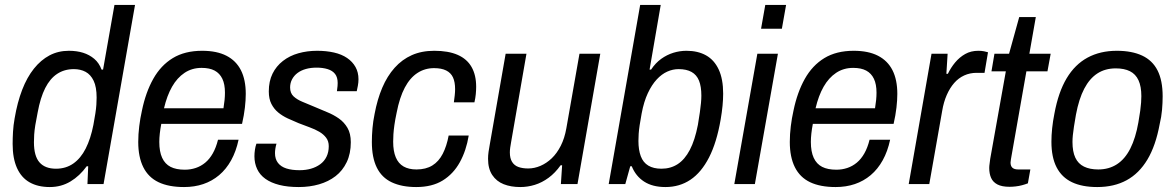

<svg xmlns="http://www.w3.org/2000/svg" viewBox="-20 -743 4743 775"><path d="M181 12Q133 12 99.5 -7Q66 -26 48.5 -65Q31 -104 31 -162Q31 -185 32.5 -211Q34 -237 39 -265Q50 -330 69.5 -380.5Q89 -431 117 -466Q145 -501 180 -519.5Q215 -538 258 -538Q290 -538 315.5 -530Q341 -522 360.5 -505.5Q380 -489 390 -462H396L442 -723H525L398 0H333L336 -72H330Q302 -33 264.5 -10.5Q227 12 181 12ZM206 -62Q246 -62 276 -83Q306 -104 326 -143.5Q346 -183 357 -239Q362 -266 365 -285.5Q368 -305 369 -320.5Q370 -336 370 -349Q370 -392 358 -417Q346 -442 325.5 -453Q305 -464 278 -464Q240 -464 211 -445Q182 -426 162.5 -387.5Q143 -349 132 -289Q126 -260 122.5 -238Q119 -216 118 -199.5Q117 -183 117 -169Q117 -113 139.5 -87.5Q162 -62 206 -62Z M723 12Q661 12 620 -7.5Q579 -27 558.5 -68Q538 -109 538 -170Q538 -201 542 -233.5Q546 -266 553 -297Q568 -370 598.5 -424.5Q629 -479 677.5 -508.5Q726 -538 796 -538Q855 -538 894 -518Q933 -498 952.5 -459.5Q972 -421 972 -364Q972 -339 968.5 -308.5Q965 -278 957 -243H631Q627 -222 625 -204Q623 -186 623 -170Q623 -131 634.5 -106Q646 -81 668.5 -69.5Q691 -58 726 -58Q749 -58 770 -65Q791 -72 808.5 -86.5Q826 -101 839 -124Q852 -147 860 -179H943Q933 -132 913 -96Q893 -60 864.5 -36Q836 -12 800.5 0Q765 12 723 12ZM642 -306H882Q885 -324 886.5 -339.5Q888 -355 888 -369Q888 -403 877.5 -425Q867 -447 846.5 -458Q826 -469 794 -469Q755 -469 725 -449Q695 -429 674.5 -393Q654 -357 642 -306Z M1186 12Q1141 12 1107.5 3.5Q1074 -5 1051.5 -21Q1029 -37 1018 -60.5Q1007 -84 1007 -112Q1007 -125 1009 -138.5Q1011 -152 1015 -163H1096Q1093 -153 1091.5 -143Q1090 -133 1090 -125Q1090 -101 1102 -85.5Q1114 -70 1136 -63Q1158 -56 1189 -56Q1214 -56 1235 -62Q1256 -68 1272.5 -80Q1289 -92 1298 -110.5Q1307 -129 1307 -153Q1307 -173 1296.5 -187Q1286 -201 1269 -211Q1252 -221 1230 -229Q1208 -237 1185 -246Q1163 -255 1141.5 -265Q1120 -275 1103 -289Q1086 -303 1075.5 -323.5Q1065 -344 1065 -374Q1065 -415 1080 -445.5Q1095 -476 1122 -497Q1149 -518 1184.5 -528Q1220 -538 1260 -538Q1297 -538 1328 -531Q1359 -524 1381 -509Q1403 -494 1415 -472.5Q1427 -451 1427 -423Q1427 -410 1424.5 -397Q1422 -384 1420 -375H1340Q1342 -389 1342.5 -396Q1343 -403 1343 -408Q1343 -431 1332.5 -444.5Q1322 -458 1302.5 -464Q1283 -470 1258 -470Q1234 -470 1214.5 -464.5Q1195 -459 1181 -448.5Q1167 -438 1159 -423Q1151 -408 1151 -390Q1151 -367 1165 -354Q1179 -341 1201 -332Q1223 -323 1249 -312Q1274 -301 1300 -290.5Q1326 -280 1347.5 -265Q1369 -250 1382.5 -227Q1396 -204 1396 -169Q1396 -123 1379.5 -88.5Q1363 -54 1334.5 -32Q1306 -10 1268 1Q1230 12 1186 12Z M1660 12Q1602 12 1561.5 -7Q1521 -26 1501 -66.5Q1481 -107 1481 -170Q1481 -197 1483.5 -225.5Q1486 -254 1492 -283Q1503 -342 1523 -389Q1543 -436 1573 -469.5Q1603 -503 1642.5 -520.5Q1682 -538 1733 -538Q1790 -538 1827.5 -521.5Q1865 -505 1883.5 -472.5Q1902 -440 1902 -393Q1902 -379 1900.5 -363Q1899 -347 1895 -330H1812Q1814 -344 1815.5 -358Q1817 -372 1817 -383Q1817 -412 1808.5 -430.5Q1800 -449 1781 -458.5Q1762 -468 1732 -468Q1695 -468 1665 -448.5Q1635 -429 1614 -389.5Q1593 -350 1581 -288Q1575 -260 1572 -238.5Q1569 -217 1568 -201Q1567 -185 1567 -171Q1567 -133 1577.5 -108Q1588 -83 1609 -71Q1630 -59 1661 -59Q1699 -59 1725 -75Q1751 -91 1767 -122Q1783 -153 1791 -196H1872Q1862 -135 1836 -88Q1810 -41 1767 -14.5Q1724 12 1660 12Z M2080 12Q2042 12 2013 0.5Q1984 -11 1967 -36.5Q1950 -62 1950 -102Q1950 -116 1952 -130Q1954 -144 1957 -160L2021 -526H2105L2043 -169Q2041 -158 2039.5 -147.5Q2038 -137 2038 -128Q2038 -104 2047 -89.5Q2056 -75 2072.5 -69Q2089 -63 2112 -63Q2137 -63 2161.5 -73.5Q2186 -84 2207 -104Q2228 -124 2243.5 -154.5Q2259 -185 2266 -225L2319 -526H2403L2311 0H2244L2249 -76H2243Q2221 -45 2194.5 -25.5Q2168 -6 2139 3Q2110 12 2080 12Z M2666 12Q2614 12 2580 -10Q2546 -32 2530 -72H2524L2504 0H2437L2564 -723H2647L2602 -462H2608Q2626 -489 2649 -505.5Q2672 -522 2698 -530Q2724 -538 2751 -538Q2797 -538 2830 -519.5Q2863 -501 2881 -462.5Q2899 -424 2899 -365Q2899 -342 2896.5 -316Q2894 -290 2889 -261Q2873 -168 2842 -107.5Q2811 -47 2767 -17.5Q2723 12 2666 12ZM2650 -62Q2687 -62 2715.5 -80.5Q2744 -99 2764.5 -138Q2785 -177 2797 -239Q2802 -269 2805 -290Q2808 -311 2809.5 -327.5Q2811 -344 2811 -357Q2811 -394 2801.5 -417.5Q2792 -441 2771.5 -452.5Q2751 -464 2719 -464Q2696 -464 2673.5 -454Q2651 -444 2631 -422.5Q2611 -401 2595 -367Q2579 -333 2570 -285Q2565 -258 2562 -238Q2559 -218 2558 -203Q2557 -188 2557 -174Q2557 -138 2566.5 -112.5Q2576 -87 2597 -74.5Q2618 -62 2650 -62Z M3052 -627 3069 -723H3153L3136 -627ZM2944 0 3037 -526H3120L3027 0Z M3353 12Q3291 12 3250 -7.5Q3209 -27 3188.5 -68Q3168 -109 3168 -170Q3168 -201 3172 -233.5Q3176 -266 3183 -297Q3198 -370 3228.5 -424.5Q3259 -479 3307.5 -508.5Q3356 -538 3426 -538Q3485 -538 3524 -518Q3563 -498 3582.5 -459.5Q3602 -421 3602 -364Q3602 -339 3598.5 -308.5Q3595 -278 3587 -243H3261Q3257 -222 3255 -204Q3253 -186 3253 -170Q3253 -131 3264.5 -106Q3276 -81 3298.5 -69.5Q3321 -58 3356 -58Q3379 -58 3400 -65Q3421 -72 3438.5 -86.5Q3456 -101 3469 -124Q3482 -147 3490 -179H3573Q3563 -132 3543 -96Q3523 -60 3494.5 -36Q3466 -12 3430.5 0Q3395 12 3353 12ZM3272 -306H3512Q3515 -324 3516.5 -339.5Q3518 -355 3518 -369Q3518 -403 3507.5 -425Q3497 -447 3476.5 -458Q3456 -469 3424 -469Q3385 -469 3355 -449Q3325 -429 3304.5 -393Q3284 -357 3272 -306Z M3648 0 3740 -526H3805L3800 -445H3806Q3818 -470 3835.5 -491Q3853 -512 3876 -525Q3899 -538 3929 -538Q3942 -538 3952 -536Q3962 -534 3968 -532L3954 -449H3922Q3895 -449 3872 -438.5Q3849 -428 3831.5 -408Q3814 -388 3801.5 -359.5Q3789 -331 3783 -295L3731 0Z M4055 11Q4024 11 4006 1.5Q3988 -8 3980.5 -25Q3973 -42 3973 -65Q3973 -73 3974.5 -82.5Q3976 -92 3977 -102L4040 -455H3982L3994 -526H4053L4094 -674H4161L4135 -526H4221L4208 -455H4123L4063 -114Q4062 -109 4060.5 -99.5Q4059 -90 4059 -87Q4059 -73 4066.5 -66Q4074 -59 4090 -59H4139L4129 -3Q4119 1 4106 4.5Q4093 8 4079.5 9.5Q4066 11 4055 11Z M4409 12Q4348 12 4307 -7.5Q4266 -27 4245 -67.5Q4224 -108 4224 -171Q4224 -197 4227 -225.5Q4230 -254 4236 -284Q4252 -371 4285.5 -427Q4319 -483 4370 -510.5Q4421 -538 4488 -538Q4549 -538 4590.5 -518.5Q4632 -499 4652.5 -458.5Q4673 -418 4673 -354Q4673 -328 4670.5 -299.5Q4668 -271 4661 -242Q4645 -155 4611.5 -99Q4578 -43 4527.5 -15.5Q4477 12 4409 12ZM4413 -59Q4456 -59 4488.5 -80Q4521 -101 4542.5 -143.5Q4564 -186 4575 -249Q4580 -277 4582.5 -296Q4585 -315 4586 -329Q4587 -343 4587 -355Q4587 -394 4575.5 -419Q4564 -444 4541 -455.5Q4518 -467 4484 -467Q4441 -467 4409.5 -446.5Q4378 -426 4356.5 -385Q4335 -344 4323 -280Q4318 -252 4315 -232Q4312 -212 4310.5 -197.5Q4309 -183 4309 -170Q4309 -131 4320.5 -106.5Q4332 -82 4355.5 -70.5Q4379 -59 4413 -59Z"/></svg>

Font: Archivo SemiCondensed
Style: Italic
Weight: 400
Width: 4
Italic angle: -10°
Designer: Hector Gatti
Foundry: Omnibus-Type
Version: Version 2.001